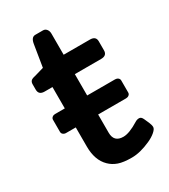

<svg xmlns="http://www.w3.org/2000/svg" viewBox="-175 -777 766 871"><g transform="rotate(-30 208.0 -342.0)"><path d="M388.2 -476.6Q388.2 -449.2 357.4 -449.2H219.7V-337.4H366.2Q375 -337.4 381.3 -332.3Q387.7 -327.1 387.7 -318.8V-255.9Q387.7 -248 381.3 -242.9Q375 -237.8 366.2 -237.8H219.7V-142.6Q219.7 -92.8 269 -92.8Q300.3 -92.8 350.6 -124Q360.4 -130.4 371.8 -130.4Q383.3 -130.4 390.1 -114.3L401.4 -88.9Q407.7 -74.2 407.7 -64Q407.7 -53.7 392.3 -40.3Q377 -26.9 353 -16.1Q298.8 8.3 254.9 8.3Q210.9 8.3 185.3 -0.7Q159.7 -9.8 141.6 -27.8Q102.5 -65.9 102.5 -137.7V-237.8H51.3Q43 -237.8 36.6 -242.9Q30.3 -248 30.3 -256.3V-319.3Q30.3 -327.1 36.6 -332.3Q43 -337.4 51.3 -337.4H102.5V-449.2H61.5Q30.8 -449.2 30.8 -477.1V-504.9Q30.8 -516.1 36.6 -522.5Q42.5 -528.8 59.6 -532.2L108.4 -546.4L127 -661.1Q132.3 -693.4 153.3 -693.4H193.8Q205.1 -693.4 212.4 -684.3Q219.7 -675.3 219.7 -661.1V-550.8H357.4Q388.2 -550.8 388.2 -523.9Z"/></g></svg>

Font: Capriola
Style: Regular
Weight: 400
Designer: Viktoriya Grabowska
Foundry: Viktoriya Grabowska
Version: Version 1.007